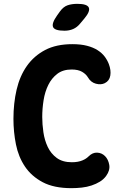

<svg xmlns="http://www.w3.org/2000/svg" viewBox="-20 -970 640 1000"><path d="M50 -351Q50 -432 66.5 -503Q83 -574 120 -626.5Q157 -679 215 -709.5Q273 -740 357 -740Q401 -740 433.5 -731.5Q466 -723 488.5 -708.5Q511 -694 525 -675.5Q539 -657 547 -636Q559 -604 554.5 -576.5Q550 -549 526 -537Q506 -527 479.5 -534Q453 -541 438 -567Q428 -584 407.5 -596Q387 -608 353 -608Q308 -608 278.5 -585.5Q249 -563 231.5 -527.5Q214 -492 207 -448Q200 -404 200 -361Q200 -323 206 -281.5Q212 -240 228.5 -205Q245 -170 275.5 -147.5Q306 -125 354 -125Q371 -125 384.5 -127.5Q398 -130 409 -134.5Q420 -139 428 -144.5Q436 -150 442 -156Q462 -176 486 -175Q510 -174 527 -157Q544 -140 549 -111.5Q554 -83 533 -54Q520 -36 500.5 -24Q481 -12 457 -4Q433 4 406 7Q379 10 352 10Q261 10 202.5 -21Q144 -52 110 -102.5Q76 -153 63 -218Q50 -283 50 -351ZM316 -810Q265 -810 256.5 -829Q248 -848 277 -889L292 -910Q310 -935 332 -942.5Q354 -950 383 -950Q434 -950 442.5 -930.5Q451 -911 419 -873L398 -848Q382 -828 361.5 -819Q341 -810 316 -810Z"/></svg>

Font: Maple Mono ExtraBold
Style: Regular
Weight: 800
Monospace: yes
Designer: subframe7536
Version: Version 7.000